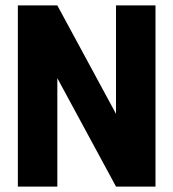

<svg xmlns="http://www.w3.org/2000/svg" viewBox="-20 -690 640 710"><path d="M46 -670V0H192V-401L409 0H555V-670H409V-269L192 -670Z"/></svg>

Font: LT Wave Mono Black
Style: Regular
Weight: 900
Designer: Daniel Lyons
Version: Version 2.5 (Glyphs App)